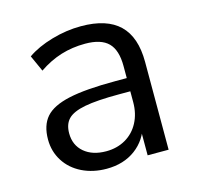

<svg xmlns="http://www.w3.org/2000/svg" viewBox="-86 -640 767 741"><g transform="rotate(-15 297.0 -269.5)"><path d="M62.5 -158.1Q62.5 -214.7 90.8 -247.1Q119 -279.4 185.7 -294.1Q252.4 -308.8 371.5 -308.8H432.7V-256H372.4Q283.7 -256 235.4 -246.7Q187.1 -237.4 167.3 -217Q147.5 -196.7 147.5 -160.2Q147.5 -112.7 180.6 -84.5Q213.7 -56.4 268.4 -56.4Q311.9 -56.4 345.9 -76Q379.9 -95.7 398.7 -131.4Q417.5 -167.1 417.5 -212.5V-357.2Q417.5 -420.7 388.7 -449.6Q359.9 -478.6 296.3 -478.6Q245 -478.6 199.3 -464.5Q153.7 -450.3 110.6 -420.9L81.4 -485.6Q121.9 -513.9 180.8 -530.9Q239.6 -548 298.1 -548Q401 -548 451.5 -499.1Q502 -450.3 502 -351V0H418.2V-120.7H430.7Q415.6 -61.2 368.3 -25.9Q321 9.3 252.8 9.3Q198.5 9.3 154.8 -12.1Q111.2 -33.6 86.9 -72Q62.5 -110.4 62.5 -158.1Z"/></g></svg>

Font: Min Sans VF VF
Style: Regular
Weight: 400
Designer: Jinseong-Kim, NotoSansCJK, Nunito
Foundry: Jinseong-Kim
Version: Version 1.420;Glyphs 3.1.2 (3151)